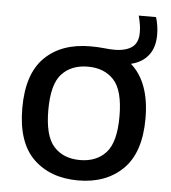

<svg xmlns="http://www.w3.org/2000/svg" viewBox="-51 -745 715 802"><g transform="rotate(5 306.0 -344.0)"><path d="M306 10Q188.5 10 118 -58.8Q47.5 -127.5 47.5 -271.5Q47.5 -414.5 117.5 -483.5Q187.5 -552.5 309 -552.5Q340.5 -552.5 365.2 -549.8Q390 -547 409 -547Q456.5 -547 482.8 -565.8Q509 -584.5 509 -627.5Q509 -645.5 506.2 -662Q503.5 -678.5 498.5 -698H571Q582 -663 582 -624Q582 -571 556 -538.2Q530 -505.5 483.5 -494.5Q564 -423.5 564 -272Q564 -129 493.2 -59.5Q422.5 10 306 10ZM306 -75.5Q375 -75.5 415 -119.2Q455 -163 455 -271Q455 -380 415 -423.5Q375 -467 306 -467Q236.5 -467 196.5 -423.8Q156.5 -380.5 156.5 -272.5Q156.5 -163.5 196.5 -119.5Q236.5 -75.5 306 -75.5Z"/></g></svg>

Font: Encode Sans SemiExpanded SemiExpanded Medium
Style: Regular
Weight: 500
Width: 6
Designer: Multiple Designers
Foundry: Impallari Type
Version: Version 3.000; ttfautohint (v1.8.3) -l 8 -r 50 -G 200 -x 14 